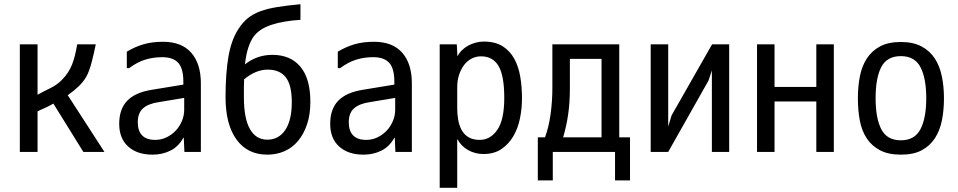

<svg xmlns="http://www.w3.org/2000/svg" viewBox="-20 -736 4540 910"><path d="M375 -16 233 -245Q209 -231 190 -223Q171 -215 158 -208V-16H74V-526H158V-287Q187 -303 218 -318Q249 -333 272 -356Q290 -374 302 -392.5Q314 -411 322 -431.5Q330 -452 335.5 -475Q341 -498 346 -526H434Q424 -478 414 -439.5Q404 -401 390 -374Q376 -349 352.5 -326.5Q329 -304 301 -285L475 -16Z M853 -215V-272L733 -252Q684 -245 658.5 -223Q633 -201 633 -156Q633 -116 653.5 -94.5Q674 -73 716 -73Q744 -73 769 -85Q794 -97 812.5 -116.5Q831 -136 842 -162Q853 -188 853 -215ZM581 -413V-491Q621 -515 661.5 -526.5Q702 -538 753 -538Q841 -538 886.5 -486Q932 -434 932 -341V-16H854L851 -83H849Q826 -41 787.5 -22Q749 -3 703 -3Q630 -3 587.5 -41.5Q545 -80 545 -149Q545 -218 582 -257.5Q619 -297 697 -310L849 -335V-349Q849 -412 824.5 -438.5Q800 -465 749 -465Q707 -465 669 -453.5Q631 -442 592 -413Z M1451 -254Q1451 -194 1435.5 -147.5Q1420 -101 1393 -68.5Q1366 -36 1328.5 -19.5Q1291 -3 1247 -3Q1153 -3 1101 -74.5Q1049 -146 1049 -275Q1049 -390 1063 -469.5Q1077 -549 1111 -600Q1131 -631 1155.5 -650.5Q1180 -670 1213.5 -682.5Q1247 -695 1293.5 -702.5Q1340 -710 1404 -716V-642Q1323 -637 1265.5 -618Q1208 -599 1181 -561Q1167 -541 1156.5 -509Q1146 -477 1141 -431Q1198 -476 1271 -476Q1357 -476 1404 -419.5Q1451 -363 1451 -254ZM1363 -252Q1363 -333 1334.5 -369.5Q1306 -406 1249 -406Q1192 -406 1137 -360Q1136 -346 1136 -325Q1136 -304 1136 -275Q1136 -175 1164.5 -124.5Q1193 -74 1247 -74Q1301 -74 1332 -120Q1363 -166 1363 -252Z M1853 -215V-272L1733 -252Q1684 -245 1658.5 -223Q1633 -201 1633 -156Q1633 -116 1653.5 -94.5Q1674 -73 1716 -73Q1744 -73 1769 -85Q1794 -97 1812.5 -116.5Q1831 -136 1842 -162Q1853 -188 1853 -215ZM1581 -413V-491Q1621 -515 1661.5 -526.5Q1702 -538 1753 -538Q1841 -538 1886.5 -486Q1932 -434 1932 -341V-16H1854L1851 -83H1849Q1826 -41 1787.5 -22Q1749 -3 1703 -3Q1630 -3 1587.5 -41.5Q1545 -80 1545 -149Q1545 -218 1582 -257.5Q1619 -297 1697 -310L1849 -335V-349Q1849 -412 1824.5 -438.5Q1800 -465 1749 -465Q1707 -465 1669 -453.5Q1631 -442 1592 -413Z M2147 -224Q2147 -196 2151.5 -169Q2156 -142 2167.5 -120.5Q2179 -99 2200 -86Q2221 -73 2254 -73Q2304 -73 2337 -120.5Q2370 -168 2370 -272Q2370 -377 2343 -423Q2316 -469 2260 -469Q2236 -469 2215.5 -458.5Q2195 -448 2180 -428.5Q2165 -409 2156 -382Q2147 -355 2147 -322ZM2271 -6Q2232 -6 2199 -24.5Q2166 -43 2148 -76H2147V154H2064V-526H2145L2148 -470H2149Q2156 -485 2169.5 -498Q2183 -511 2199.5 -520Q2216 -529 2235 -534Q2254 -539 2272 -539Q2327 -539 2362 -517Q2397 -495 2417.5 -457.5Q2438 -420 2446 -371.5Q2454 -323 2454 -269Q2454 -222 2444.5 -175Q2435 -128 2413 -90.5Q2391 -53 2356.5 -29.5Q2322 -6 2271 -6Z M2598 -320V-526H2915V-85H2966V119H2895V-16H2600V119H2529V-85H2563Q2581 -133 2589.5 -194.5Q2598 -256 2598 -320ZM2831 -85V-457H2681V-318Q2681 -251 2673 -195Q2665 -139 2649 -85Z M3147 -136 3163 -189 3355 -526H3436V-16H3354V-402L3338 -354L3147 -16H3064V-526H3147Z M3932 -526V-16H3849V-255H3651V-16H3568V-526H3651V-324H3849V-526Z M4250 -3Q4190 -3 4150.5 -24Q4111 -45 4087.5 -81Q4064 -117 4055 -165.5Q4046 -214 4046 -270Q4046 -326 4055.5 -374.5Q4065 -423 4088.5 -459Q4112 -495 4151 -516Q4190 -537 4250 -537Q4308 -537 4347.5 -516Q4387 -495 4410.5 -459Q4434 -423 4444 -374Q4454 -325 4454 -270Q4454 -215 4444.5 -166.5Q4435 -118 4411.5 -81.5Q4388 -45 4349 -24Q4310 -3 4250 -3ZM4250 -71Q4315 -71 4342.5 -123.5Q4370 -176 4370 -270Q4370 -366 4342.5 -418Q4315 -470 4250 -470Q4184 -470 4157 -418.5Q4130 -367 4130 -270Q4130 -176 4157 -123.5Q4184 -71 4250 -71Z"/></svg>

Font: D2Coding ligature
Style: Regular
Weight: 400
Monospace: yes
Designer: Yong-Rak Park; Jeong-Hwan Yoon; Sang-Min Lee;
Foundry: NHN Corporation
Version: Version 1.3.2; Build 20180524